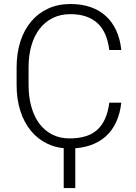

<svg xmlns="http://www.w3.org/2000/svg" viewBox="-20 -741 689 971"><path d="M593.3 -221.7Q587.4 -167.5 567.9 -124.5Q548.3 -81.5 515.4 -51.8Q482.4 -22 436.3 -6.1Q390.1 9.8 331.5 9.8Q271 9.8 221.7 -13.2Q172.4 -36.1 137.2 -78.4Q102.1 -120.6 83 -179.7Q64 -238.8 64 -310.5V-399.9Q64 -471.7 83 -531Q102.1 -590.3 137.5 -632.3Q172.9 -674.3 223.1 -697.5Q273.4 -720.7 335.9 -720.7Q392.6 -720.7 438 -705.1Q483.4 -689.5 515.9 -659.4Q548.3 -629.4 568.1 -586.2Q587.9 -543 593.3 -488.3H532.7Q527.3 -531.2 513.2 -565.2Q499 -599.1 474.9 -622.1Q450.7 -645 416.3 -657.2Q381.8 -669.4 335.9 -669.4Q286.1 -669.4 247.1 -650.1Q208 -630.9 180.7 -595.7Q153.3 -560.5 138.9 -511Q124.5 -461.4 124.5 -400.9V-310.5Q124.5 -252 138.2 -202.4Q151.9 -152.8 178.2 -116.9Q204.6 -81.1 243.2 -61Q281.7 -41 331.5 -41Q425.8 -41 473.6 -86.2Q521.5 -131.3 532.7 -221.7ZM360.8 210H302.2V-23.4H360.8Z"/></svg>

Font: Melbourne
Style: Light
Weight: 300
Designer: Google
Version: Version 2.000980; 2014